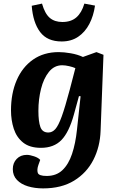

<svg xmlns="http://www.w3.org/2000/svg" viewBox="-20 -815 654 1065"><path d="M427 -281 418 -282 390 -180Q363 -82 321 -38.5Q279 5 207 5Q145 5 108.5 -24Q72 -53 56.5 -100.5Q41 -148 41 -203Q41 -297 72.5 -370Q104 -443 163.5 -484.5Q223 -526 306 -526Q335 -526 372.5 -519.5Q410 -513 440 -499L515 -526L554 -511L538 -90Q535 -1 498 71.5Q461 144 391 187Q321 230 219 230Q173 230 135 218.5Q97 207 74 183Q51 159 51 123Q51 89 72.5 66.5Q94 44 129 44Q145 44 169 52Q193 60 203 72L193 100Q184 126 189.5 143.5Q195 161 239 161Q292 161 326 129Q360 97 379.5 39Q399 -19 407 -96ZM248 -80Q270 -80 287 -99Q304 -118 322.5 -169Q341 -220 367 -318L398 -437Q385 -443 363.5 -448Q342 -453 325 -453Q281 -453 251.5 -416.5Q222 -380 207.5 -322Q193 -264 193 -200Q193 -141 204 -110.5Q215 -80 248 -80ZM322 -585Q242 -585 202.5 -637.5Q163 -690 156 -783L213 -795Q229 -739 256 -716Q283 -693 326 -693Q374 -693 403.5 -718.5Q433 -744 448 -795L507 -784Q499 -727 475.5 -682Q452 -637 413.5 -611Q375 -585 322 -585Z"/></svg>

Font: Literata 12pt
Style: Bold Italic
Weight: 700
Italic angle: -2°
Designer: Latin by Veronika Burian and Jose Scaglione. Greek by Irene Vlachou. Cyrillic by Vera Evstafieva
Foundry: TypeTogether
Version: Version 3.002